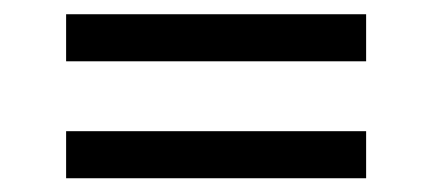

<svg xmlns="http://www.w3.org/2000/svg" viewBox="-20 -475 620 275"><path d="M74.7 -287.1H504.4V-219.7H74.7ZM74.7 -454.6H504.4V-387.2H74.7Z"/></svg>

Font: Kantumruy
Style: Regular
Weight: 400
Foundry: Sovichet Tep
Version: Version 1.20 August 16, 2013